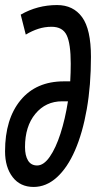

<svg xmlns="http://www.w3.org/2000/svg" viewBox="-25 -730 380 760"><path d="M108 10Q55 10 25 -29Q-5 -68 -5 -131Q-5 -259 56.5 -333.5Q118 -408 228 -408Q236 -408 242.5 -408Q249 -408 253 -408Q255 -443 255 -478Q255 -557 239 -590.5Q223 -624 179 -624Q152 -624 127 -616Q102 -608 77 -593L57 -672Q123 -710 201 -710Q265 -710 300 -662Q335 -614 335 -505Q335 -392 318.5 -298Q302 -204 272 -135Q242 -66 200 -28Q158 10 108 10ZM74 -148Q74 -114 86 -94.5Q98 -75 122 -75Q148 -75 172 -109.5Q196 -144 214.5 -201.5Q233 -259 244 -329Q238 -329 232.5 -329Q227 -329 221 -329Q156 -329 115 -279.5Q74 -230 74 -148Z"/></svg>

Font: Georama Extra Condensed Medium
Style: Italic
Weight: 500
Width: 2
Italic angle: -9°
Designer: Jean-Baptiste Levee
Foundry: Production Type
Version: Version 1.000